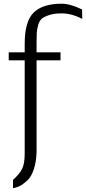

<svg xmlns="http://www.w3.org/2000/svg" viewBox="-20 -799 463 1034"><path d="M422 -748 423 -697Q366 -727 312 -727Q273 -727 246.5 -718.5Q220 -710 206 -699Q192 -688 185.5 -664Q179 -640 178 -623Q177 -606 177 -571Q177 -566 177 -563V-517H306V-474H177V21Q175 75 161.5 114.5Q148 154 126 174Q104 194 86.5 202.5Q69 211 50 215V170Q85 138 99 110.5Q113 83 113 28V-474H27V-517H113V-563Q113 -684 161.5 -731.5Q210 -779 312 -779Q358 -779 422 -748Z"/></svg>

Font: Afta sans
Style: Regular
Weight: 400
Designer: par.qink
Foundry: Oriol Esparraguera Font
Version: Version 1.000